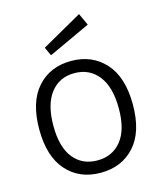

<svg xmlns="http://www.w3.org/2000/svg" viewBox="-129 -976 904 1080"><g transform="rotate(-15 323.0 -436.0)"><path d="M200 -750 435 -883 467 -813 223 -700ZM51 -314Q51 -473 125.5 -556.5Q200 -640 323 -640Q445 -640 520.5 -556.5Q596 -473 596 -313.5Q596 -154 521 -71.5Q446 11 323 11Q200 11 125.5 -72.5Q51 -156 51 -314ZM184 -503Q133 -437 133 -313Q133 -189 184 -125Q235 -61 323 -61Q411 -61 462.5 -125Q514 -189 514 -313Q514 -437 462.5 -503Q411 -569 323 -569Q235 -569 184 -503Z"/></g></svg>

Font: Karmilla
Style: Regular
Weight: 400
Designer: Jonathan Pinhorn
Version: Version 1.000